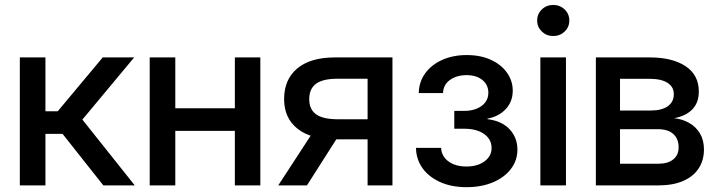

<svg xmlns="http://www.w3.org/2000/svg" viewBox="-20 -757 2930 784"><path d="M61 0V-522.5H165.5V-302.7H215.8L399.4 -522.5H527.8L316.4 -268.6L530.3 0H401.9L235.4 -210.4H165.5V0Z M964.4 -314.9V-222.7H668.9V-314.9ZM695.8 -522.5V0H591.3V-522.5ZM1043 -522.5V0H939V-522.5Z M1582.5 0H1481V-435.5H1357.9Q1298.3 -435.5 1270.5 -415Q1242.7 -394.5 1242.7 -352.1Q1242.7 -310.1 1271 -290Q1299.3 -270 1360.4 -270H1524.4V-188H1350.6Q1249.5 -188 1194.8 -231.4Q1140.1 -274.9 1140.1 -352.5Q1140.1 -432.6 1193.8 -477.5Q1247.6 -522.5 1347.2 -522.5H1582.5ZM1233.4 0H1116.2L1269 -234.4H1382.8Z M1885.3 7.3Q1823.2 7.3 1776.9 -13.7Q1730.5 -34.7 1704.8 -71Q1679.2 -107.4 1678.7 -153.3H1781.2Q1782.7 -118.7 1811.3 -97.9Q1839.8 -77.1 1884.3 -77.1Q1930.2 -77.1 1958.7 -98.4Q1987.3 -119.6 1987.3 -152.8Q1987.3 -188 1957 -209.7Q1926.8 -231.4 1874.5 -231.4H1835V-304.2H1874.5Q1918.9 -304.2 1946.5 -324.5Q1974.1 -344.7 1974.1 -378.4Q1974.1 -410.6 1949.7 -430.4Q1925.3 -450.2 1885.3 -450.2Q1845.2 -450.2 1817.6 -430.7Q1790 -411.1 1789.1 -377H1689.9Q1690.9 -422.9 1716.3 -457.8Q1741.7 -492.7 1785.9 -512.5Q1830.1 -532.2 1885.7 -532.2Q1941.9 -532.2 1984.1 -512.9Q2026.4 -493.7 2050 -460.4Q2073.7 -427.2 2073.7 -386.7Q2073.7 -342.3 2045.4 -311.8Q2017.1 -281.2 1970.2 -272.5V-270.5Q2029.3 -263.2 2061 -229Q2092.8 -194.8 2092.8 -146Q2092.8 -102.1 2066.2 -67.1Q2039.6 -32.2 1992.7 -12.5Q1945.8 7.3 1885.3 7.3Z M2186.5 0V-522.5H2291V0ZM2238.8 -609.9Q2211.4 -609.9 2192.4 -628.4Q2173.3 -647 2173.3 -673.3Q2173.3 -699.7 2192.4 -718.3Q2211.4 -736.8 2238.8 -736.8Q2266.6 -736.8 2285.6 -718.5Q2304.7 -700.2 2304.7 -673.3Q2304.7 -646.5 2285.6 -628.2Q2266.6 -609.9 2238.8 -609.9Z M2413.1 0V-522.5H2633.8Q2725.6 -522.5 2779.5 -486.6Q2833.5 -450.7 2833.5 -383.3Q2833.5 -337.9 2807.1 -310.5Q2780.8 -283.2 2732.9 -274.4Q2767.6 -270.5 2794.9 -254.6Q2822.3 -238.8 2838.4 -211.7Q2854.5 -184.6 2854.5 -146.5Q2854.5 -102.5 2832.8 -69.3Q2811 -36.1 2769.5 -18.1Q2728 0 2668.5 0ZM2511.7 -88.4H2667Q2707 -88.4 2729 -106Q2751 -123.5 2751 -155.3Q2751 -190.9 2729 -210.2Q2707 -229.5 2667 -229.5H2511.7ZM2511.7 -305.7H2637.2Q2682.1 -305.7 2706.8 -323.2Q2731.4 -340.8 2731.4 -372.6Q2731.4 -402.3 2705.8 -418.7Q2680.2 -435.1 2633.8 -435.1H2511.7Z"/></svg>

Font: Inter 28pt Medium
Style: Regular
Weight: 500
Designer: Rasmus Andersson
Foundry: rsms
Version: Version 4.001;git-66647c0bb